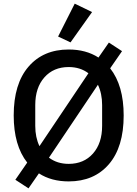

<svg xmlns="http://www.w3.org/2000/svg" viewBox="-20 -981 752 1051"><path d="M356 12Q261 12 193 -32L136 50L64 3L129 -91Q55 -185 55 -349Q55 -522 136 -616Q217 -710 356 -710Q451 -710 519 -666L576 -748L648 -701L583 -607Q657 -513 657 -349Q657 -176 576 -82Q495 12 356 12ZM173 -292Q173 -229 196 -181L464 -580Q419 -614 356 -614Q273 -614 223 -557.5Q173 -501 173 -406ZM539 -406Q539 -469 516 -517L248 -118Q293 -84 356 -84Q439 -84 489 -140.5Q539 -197 539 -292ZM484 -915 366 -749 298 -781 389 -961Z"/></svg>

Font: IBM Plex Sans Medm
Style: Regular
Weight: 500
Designer: Mike Abbink, Paul van der Laan, Pieter van Rosmalen
Foundry: Bold Monday
Version: Version 3.005